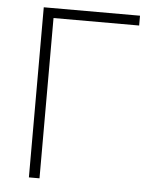

<svg xmlns="http://www.w3.org/2000/svg" viewBox="-52 -773 673 818"><g transform="rotate(5 284.0 -364.0)"><path d="M513.7 -727.5V-685.5H147.5V0H102.1V-727.5Z"/></g></svg>

Font: Inter 16pt ExtraLight
Style: Regular
Weight: 250
Version: Version 4.001;git-66647c0bb